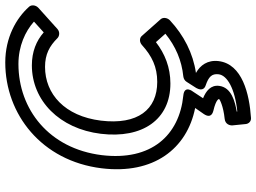

<svg xmlns="http://www.w3.org/2000/svg" viewBox="-142 -589 973 729"><g transform="rotate(-90 344.5 -224.5)"><path d="M549 -119 581 -83C533 -44 479 -21 419 -15C410 -14 402 -9 398 -2L375 34C371 41 361 62 385 70C417 81 430 93 427 119C423 152 372 181 286 190L285 188C324 181 377 168 383 121C387 89 363 71 336 60L361 22C361 22 388 -11 346 -15C196 -30 97 -136 120 -325C145 -525 294 -641 466 -641C534 -641 590 -615 627 -582L586 -545C554 -573 513 -590 461 -590C327 -590 220 -485 201 -328C182 -170 255 -64 392 -64C453 -64 505 -85 549 -119ZM573 -172C565 -182 549 -182 538 -172C496 -134 455 -114 398 -114C293 -114 234 -188 251 -328C268 -465 352 -540 455 -540C503 -540 534 -523 564 -493C572 -485 588 -483 599 -493L679 -565C690 -575 692 -592 683 -601C640 -649 567 -691 472 -691C275 -691 98 -553 70 -325C46 -128 144 -1 299 30L276 63C256 93 286 98 288 99C335 110 333 121 333 121C332 123 307 137 258 142C237 144 232 162 233 172L238 222C239 233 248 243 261 242C352 236 466 209 477 119C482 77 461 49 432 33C507 22 575 -13 632 -66C642 -76 644 -92 636 -101Z"/></g></svg>

Font: Falling Sky
Style: ExtOuObl
Weight: 400
Designer: Paul D. Hunt
Foundry: Adobe Systems Incorporated
Version: Version 1.02